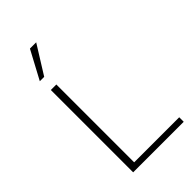

<svg xmlns="http://www.w3.org/2000/svg" viewBox="-269 -996 1085 1085"><g transform="rotate(-45 273.5 -453.5)"><path d="M117 0V-658H161V0ZM134 0V-36H521V0ZM108 -737 199 -907H249L143 -737Z"/></g></svg>

Font: Ysabeau Office ExtraLight
Style: Regular
Weight: 250
Designer: Christian Thalmann (Catharsis Fonts)
Version: Version 2.001;gftools[0.9.30]; featfreeze: tnum,lnum,ss02